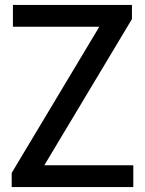

<svg xmlns="http://www.w3.org/2000/svg" viewBox="-20 -760 589 780"><path d="M160 -88.5H521.5V0H27.5V-57.5L383.5 -651.5H32.5V-740H516V-682.5Z"/></svg>

Font: Encode Sans Semi Condensed Medium
Style: Regular
Weight: 500
Width: 4
Designer: Multiple Designers
Foundry: Impallari Type
Version: Version 2.000